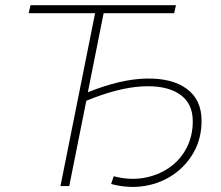

<svg xmlns="http://www.w3.org/2000/svg" viewBox="-20 -720 854 743"><path d="M214 0 348 -669H91L98 -700H661L654 -669H381L320 -363Q447 -414 546.5 -416Q646 -418 703 -376Q760 -334 760 -253Q760 -186 731 -133Q702 -80 652.5 -45.5Q603 -11 540.5 -0.5Q478 10 410 -8L420 -38Q481 -22 536 -31.5Q591 -41 634 -70.5Q677 -100 701.5 -146.5Q726 -193 726 -251Q726 -322 673.5 -356.5Q621 -391 528 -385.5Q435 -380 314 -330L248 0Z"/></svg>

Font: Montserrat ExtraLight
Style: Italic
Weight: 200
Italic angle: -11.3°
Designer: Julieta Ulanovsky
Foundry: Julieta Ulanovsky
Version: Version 9.000; ttfautohint (v1.8.4.7-5d5b)